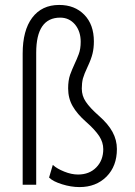

<svg xmlns="http://www.w3.org/2000/svg" viewBox="-20 -740 539 769"><path d="M125 0H123.5H72.3H70.8V-1.5V-525.4Q70.8 -618.2 108.9 -668.9Q147.5 -720.2 216.8 -720.2H217.3Q279.3 -720.2 317.6 -680.9Q356 -641.6 356 -574.2Q356 -547.4 350.6 -525.4Q345.2 -502.9 331.1 -473.1Q316.9 -442.9 312 -425.3Q307.6 -407.2 307.6 -385.3Q307.6 -356 323.7 -332.5Q339.8 -308.1 376.5 -275.9Q413.6 -243.2 430.7 -211.4Q448.2 -179.2 448.2 -143.1Q448.2 -74.7 406.7 -32.7Q364.7 9.3 298.3 9.3Q264.6 9.3 228.5 -2Q192.4 -13.2 177.2 -28.3L176.8 -28.8V-29.8L190.9 -77.6L191.9 -79.6L193.4 -78.1Q208 -64.5 237.3 -52.7Q266.1 -41 292.5 -41Q337.9 -41 365.7 -69.6Q393.6 -98.1 393.6 -142.6Q393.6 -169.9 377.4 -194.8Q359.4 -221.7 325.2 -251.5Q288.6 -283.7 271 -314.9Q252.9 -346.2 252.9 -386.2Q252.9 -417.5 260.7 -440.4Q269 -462.9 278.3 -482.9Q287.6 -502.4 295.4 -523.2Q303.2 -543.9 303.2 -572.8Q303.2 -614.3 280.3 -642.1Q256.8 -669.4 221.2 -669.4Q125 -669.4 125 -528.8V-1.5Z"/></svg>

Font: MAUL Condensed Light
Style: Light
Weight: 300
Designer: MAUL
Version: Version 2.137; 2017; ttfautohint (v1.8.3)